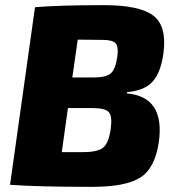

<svg xmlns="http://www.w3.org/2000/svg" viewBox="-20 -718 687 746"><path d="M19 0 116 -690Q210 -698 384 -698Q522 -698 575.5 -657.5Q629 -617 615 -511Q605 -437 573.5 -401.5Q542 -366 474 -360L473 -355Q622 -342 597 -165Q582 -64 525 -28Q468 8 338 8Q125 8 19 0ZM261 -417H345Q392 -417 410.5 -433Q429 -449 436 -499Q441 -537 429 -550Q417 -563 378 -563L282 -564ZM220 -127H303Q360 -127 381 -144.5Q402 -162 410 -216Q417 -266 403 -282Q389 -298 341 -298H244Z"/></svg>

Font: Ezarion Extra Bold
Style: Italic
Weight: 800
Italic angle: -8°
Designer: Natanael Gama
Version: Version 1.001;PS 001.001;hotconv 1.0.70;makeotf.lib2.5.58329